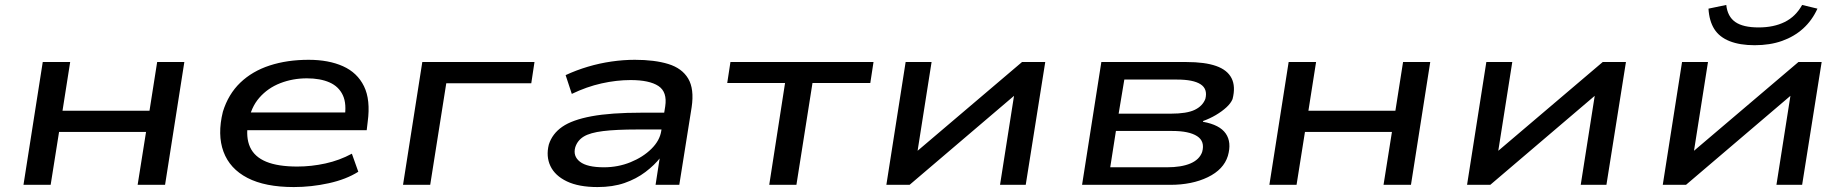

<svg xmlns="http://www.w3.org/2000/svg" viewBox="-20 -748 7466 777"><path d="M75 0 153 -497H264L233 -300H585L616 -497H726L648 0H537L571 -214H219L185 0Z M1169 9Q1053 9 981.5 -28Q910 -65 884.5 -134Q859 -203 882 -296Q904 -367 952.5 -413.5Q1001 -460 1071.5 -483Q1142 -506 1229 -506Q1310 -506 1368 -480Q1426 -454 1453 -399Q1480 -344 1468 -255L1464 -221H955L966 -293H1402L1374 -269Q1384 -327 1367.5 -362.5Q1351 -398 1313.5 -414.5Q1276 -431 1222 -431Q1165 -431 1114.5 -411.5Q1064 -392 1029.5 -352.5Q995 -313 985 -253L984 -251Q974 -192 992 -152.5Q1010 -113 1057.5 -93.5Q1105 -74 1183 -74Q1240 -74 1297 -86.5Q1354 -99 1404 -126L1430 -53Q1381 -22 1310.5 -6.5Q1240 9 1169 9Z M1611 0 1689 -497H2143L2130 -411H1786L1721 0Z M2398 9Q2322 9 2274 -14Q2226 -37 2207.5 -76Q2189 -115 2201 -163Q2215 -207 2255.5 -235Q2296 -263 2374 -277.5Q2452 -292 2577 -292H2689L2679 -224H2559Q2473 -224 2420.5 -217.5Q2368 -211 2342.5 -195.5Q2317 -180 2308 -152Q2298 -116 2327 -93.5Q2356 -71 2424 -71Q2481 -71 2531.5 -91.5Q2582 -112 2616 -145.5Q2650 -179 2656 -218L2672 -317Q2681 -376 2644.5 -400Q2608 -424 2532 -424Q2475 -424 2414.5 -410.5Q2354 -397 2294 -368L2269 -444Q2312 -464 2359 -478Q2406 -492 2454.5 -499Q2503 -506 2549 -506Q2629 -506 2684.5 -489Q2740 -472 2765 -430Q2790 -388 2779 -314L2729 0H2633L2650 -110L2653 -111Q2629 -80 2592 -52Q2555 -24 2507.5 -7.5Q2460 9 2398 9Z M3093 0 3157 -412H2923L2936 -497H3515L3502 -412H3268L3203 0Z M3567 0 3645 -497H3750L3692 -129H3683L4116 -497H4210L4131 0H4027L4085 -369H4094L3661 0Z M4359 0 4437 -497H4781Q4856 -497 4901.5 -481Q4947 -465 4964 -431.5Q4981 -398 4968 -347Q4961 -330 4943 -313.5Q4925 -297 4900.5 -282.5Q4876 -268 4848 -258L4849 -255Q4916 -243 4940.5 -207.5Q4965 -172 4949 -117Q4932 -62 4868 -31Q4804 0 4716 0ZM4473 -71H4702Q4761 -71 4797.5 -86.5Q4834 -102 4845 -133Q4857 -176 4824.5 -197Q4792 -218 4724 -218H4496ZM4507 -288H4718Q4783 -288 4815 -303.5Q4847 -319 4858 -348Q4868 -388 4838.5 -407Q4809 -426 4744 -426H4530Z M5117 0 5195 -497H5306L5275 -300H5627L5658 -497H5768L5690 0H5579L5613 -214H5261L5227 0Z M5917 0 5995 -497H6100L6042 -129H6033L6466 -497H6560L6481 0H6377L6435 -369H6444L6011 0Z M6709 0 6787 -497H6892L6834 -129H6825L7258 -497H7352L7273 0H7169L7227 -369H7236L6803 0ZM7081 -565Q7021 -565 6979.5 -581.5Q6938 -598 6917.5 -630.5Q6897 -663 6894 -713L6966 -728Q6971 -681 7002.5 -659Q7034 -637 7097 -637Q7158 -637 7202.5 -659Q7247 -681 7273 -728L7335 -713Q7313 -665 7277 -632.5Q7241 -600 7192 -582.5Q7143 -565 7081 -565Z"/></svg>

Font: Nunito Sans 7pt Expanded Medium
Style: Italic
Weight: 500
Width: 7
Italic angle: -9°
Designer: Vernon Adams
Foundry: Vernon Adams
Version: Version 3.101;gftools[0.9.27]